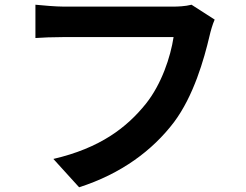

<svg xmlns="http://www.w3.org/2000/svg" viewBox="-20 -749 1040 813"><path d="M791 -729C764 -722 732 -721 712 -721H250C217 -721 160 -726 130 -729V-588C156 -590 204 -592 249 -592H715C702 -507 664 -393 598 -310C517 -209 404 -122 206 -76L315 44C493 -13 626 -112 717 -232C800 -343 844 -498 867 -596C872 -618 880 -646 889 -666Z"/></svg>

Font: Noto Sans CJK JP Bold
Style: Regular
Weight: 700
Designer: Ryoko NISHIZUKA (kana & ideographs); Paul D. Hunt (Latin, Greek & Cyrillic); Wenlong ZHANG (bopomofo); Sandoll Communica
Foundry: Adobe Systems Incorporated
Version: Version 1.004;PS 1.004;hotconv 1.0.82;makeotf.lib2.5.63406